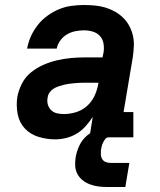

<svg xmlns="http://www.w3.org/2000/svg" viewBox="-20 -548 640 766"><path d="M200 8Q166 8 133.5 -2Q101 -12 79 -35.5Q57 -59 50.5 -93Q44 -127 49 -161Q54 -188 67.5 -214.5Q81 -241 104 -259.5Q127 -278 153.5 -289.5Q180 -301 208 -307.5Q236 -314 263 -316.5Q290 -319 318 -319H389L393 -338Q396 -356 393 -374Q390 -392 378.5 -404.5Q367 -417 350 -422Q333 -427 315 -427Q298 -427 280.5 -423.5Q263 -420 247.5 -411Q232 -402 221 -387Q210 -372 206 -354H88Q93 -380 103.5 -403.5Q114 -427 130.5 -448Q147 -469 169 -485Q191 -501 215 -511Q239 -521 264.5 -524.5Q290 -528 314 -528Q336 -528 358 -526Q380 -524 400 -518Q420 -512 438 -502Q456 -492 470.5 -478Q485 -464 495 -446Q505 -428 510 -407Q515 -386 514 -364.5Q513 -343 510 -321L473 -101H512V0H337L350 -82Q338 -63 322 -45Q306 -27 286 -15Q266 -3 244 2.5Q222 8 200 8ZM235 -93Q259 -93 283.5 -100.5Q308 -108 327 -125Q346 -142 357 -165.5Q368 -189 372 -213L373 -218H318Q307 -218 296.5 -217.5Q286 -217 275.5 -216Q265 -215 254.5 -213.5Q244 -212 234 -209.5Q224 -207 213.5 -203.5Q203 -200 193.5 -194Q184 -188 177.5 -178.5Q171 -169 170 -158Q167 -144 171 -130.5Q175 -117 184.5 -108Q194 -99 207.5 -96Q221 -93 235 -93ZM405 198Q387 198 370 195.5Q353 193 337.5 187Q322 181 309 170.5Q296 160 288.5 145.5Q281 131 280 113.5Q279 96 282 79Q286 55 297 32Q308 9 327.5 -7.5Q347 -24 371 -31Q395 -38 419 -38L413 0Q405 0 400 6.5Q395 13 391.5 20Q388 27 386 34.5Q384 42 383 49Q382 59 382.5 69Q383 79 388 87Q393 95 402 98.5Q411 102 421 102H496L480 198Z"/></svg>

Font: Iosevka Etoile Oblique
Style: Bold
Weight: 700
Italic angle: -9°
Designer: Belleve Invis
Foundry: Belleve Invis
Version: Version 15.5.2; ttfautohint (v1.8.4)